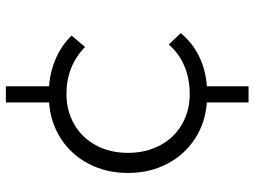

<svg xmlns="http://www.w3.org/2000/svg" viewBox="-124 -584 849 640"><g transform="rotate(-90 300.0 -264.5)"><path d="M332 1V140H278V1Q210 -4 156.5 -39Q103 -74 73 -132Q43 -190 43 -262Q43 -334 73 -392Q103 -450 156.5 -485Q210 -520 278 -525V-669H332V-525Q383 -521 426.5 -501.5Q470 -482 501 -450L463 -405Q399 -467 306 -467Q250 -467 205 -441Q160 -415 135 -368.5Q110 -322 110 -262Q110 -202 135 -155Q160 -108 205 -82Q250 -56 306 -56Q357 -56 399.5 -74Q442 -92 471 -126L509 -86Q478 -48 433 -25.5Q388 -3 332 1Z"/></g></svg>

Font: TypoPRO Montserrat Alternates
Style: Regular
Weight: 300
Designer: Julieta Ulanovsky
Foundry: Julieta Ulanovsky
Version: Version 6.001